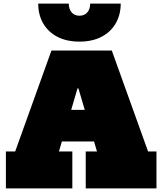

<svg xmlns="http://www.w3.org/2000/svg" viewBox="-20 -1055 909 1075"><path d="M650 -440V-263H194V-440ZM809 -207H856V0H460V-207H523L372 -720L474 -560H376L461 -720L310 -207H385V0H13V-207H65L268 -772H606ZM656 -1035Q655.5 -971.5 627.5 -923.5Q599.5 -875.5 548 -848.8Q496.5 -822 425 -822Q353 -822 301.2 -849Q249.5 -876 221.8 -924Q194 -972 194 -1035H365Q365 -1005 380.8 -986Q396.5 -967 425 -967Q453.5 -967 469.2 -986Q485 -1005 485 -1035Z"/></svg>

Font: Hepta Slab Black
Style: Regular
Weight: 900
Designer: Michael LaGattuta
Foundry: Michael LaGattuta
Version: Version 1.102